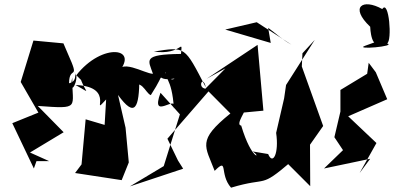

<svg xmlns="http://www.w3.org/2000/svg" viewBox="-20 -802 1826 890"><path d="M367 -420 344 -469C368 -370 417 -361 330 -408C524 -400 393 -255 472 -341L465 -223L377 -249L358 -40L328 0L544 33L577 -49L562 -210L527 -362C605 -254 626 -298 626 -445C614 -472 617 -488 574 -393C637 -447 652 -371 679 -361C764 -493 684 -420 789 -438C768 -418 734 -479 748 -464C734 -450 778 -444 786 -299C806 -372 674 -236 724 -372L814 -272L739 -32L582 62L829 -20L805 -58L756 -159L961 -395C882 -369 919 -469 934 -397C834 -589 841 -586 693 -563C825 -544 826 -631 819 -552C638 -550 667 -524 689 -460C649 -460 533 -539 519 -456C640 -582 454 -610 332 -451C310 -504 355 -427 300 -416C301 -503 354 -421 295 -552L274 -601L135 -614L76 -422L158 -280L37 -231L137 -21L149 -55H208L119 -95L275 -189L155 -311C358 -296 313 -301 315 -443C297 -355 338 -406 334 -453Z M1151 -100C1196 -72 1148 -53 1098 -220C1068 -222 1128 -300 1106 -280L1201 -289L1174 -594L938 -437L1025 -485L933 -392L1048 -276C892 -150 931 -126 975 -10C1040 -75 995 4 1051 68C1227 15 1180 75 1330 -53L1269 -88L1418 61L1417 -141L1407 -117L1478 -218L1379 -494L1382 -555L1439 -617L1306 -408L1297 -346L1260 -186C1274 -92 1245 -34 1223 -88ZM1331 -595 1170 -699 1024 -665 1235 -603 1223 -673C1259 -647 1290 -617 1331 -595Z M1647 0 1725 -139 1594 -263 1775 -342 1722 -467 1689 -511 1682 -460 1558 -385V-285L1530 -166L1570 -106L1482 -21L1696 -66ZM1673 -590C1617 -570 1822 -587 1774 -601C1799 -610 1783 -808 1752 -760C1661 -811 1599 -770 1696 -678C1696 -678 1700 -550 1756 -620Z"/></svg>

Font: Asimov Silicon
Style: Regular
Weight: 400
Designer: Google
Version: Version 2.000980; 2014